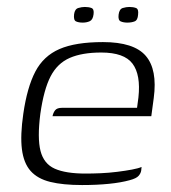

<svg xmlns="http://www.w3.org/2000/svg" viewBox="-20 -525 492 552"><path d="M216 7Q161 7 124.5 -2Q88 -11 68 -33.5Q48 -56 43 -96Q38 -136 47 -198Q58 -274 81.5 -319Q105 -364 151 -384Q197 -404 276 -404Q365 -404 399 -364.5Q433 -325 422 -243L415 -191H131Q133 -201 138.5 -208Q144 -215 158 -215H374L378 -245Q385 -310 361 -342Q337 -374 271 -374Q216 -374 180.5 -358.5Q145 -343 125.5 -305.5Q106 -268 96 -198Q87 -128 96.5 -91Q106 -54 137.5 -40Q169 -26 226 -26Q246 -26 269.5 -27Q293 -28 317 -31Q341 -34 359.5 -37.5Q378 -41 387 -45L386 -35Q385 -27 378.5 -19.5Q372 -12 353 -7Q328 0 293 3.5Q258 7 216 7ZM346 -460Q335 -460 327 -463.5Q319 -467 321 -483Q323 -499 333 -502Q343 -505 352 -505Q363 -505 371 -502Q379 -499 377 -483Q376 -467 367 -463.5Q358 -460 346 -460ZM218 -460Q206 -460 198.5 -463.5Q191 -467 193 -484Q195 -499 205 -502Q215 -505 224 -505Q235 -505 243 -502Q251 -499 249 -484Q247 -468 238 -464Q229 -460 218 -460Z"/></svg>

Font: Genos Light
Style: Italic
Weight: 300
Italic angle: -8°
Designer: Robert E. Leuschke
Foundry: Robert E. Leuschke
Version: Version 1.010